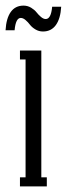

<svg xmlns="http://www.w3.org/2000/svg" viewBox="-32 -664 238 684"><path d="M121.1 -551.8Q106.4 -551.8 94 -559.3Q81.5 -566.9 74.7 -575.9Q67.9 -585 59.1 -592.5Q50.3 -600.1 42 -600.1Q23.9 -600.1 20 -556.2H-12.2Q-9.8 -598.6 6.3 -621.3Q22.5 -644 51.8 -644Q66.4 -644 78.9 -636.5Q91.3 -628.9 98.1 -620.1Q105 -611.3 113.8 -603.8Q122.6 -596.2 130.9 -596.2Q149.9 -596.2 153.8 -640.1H186Q183.6 -597.7 167 -574.7Q150.4 -551.8 121.1 -551.8ZM134.8 0H39.1V-32.2H59.1V-452.1H39.1V-483.9H115.2V-32.2H134.8Z"/></svg>

Font: Margherita Light
Style: Regular
Weight: 300
Designer: James Puckett
Foundry: Dunwich Type Founders
Version: Version 1.008;hotconv 1.0.109;makeotfexe 2.5.65596